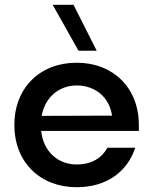

<svg xmlns="http://www.w3.org/2000/svg" viewBox="-20 -772 640 802"><path d="M308 -560H384L287 -752H200ZM40 -250C40 -94 148 10 300 10C426 10 512 -55 545 -155H429C405 -112 363 -85 300 -85C222 -85 161 -139 152 -225H560V-250C560 -406 452 -510 300 -510C148 -510 40 -406 40 -250ZM154 -288C168 -366 227 -415 300 -415C378 -415 437 -366 448 -289Z"/></svg>

Font: Goli Medium
Style: Regular
Weight: 500
Designer: jaikishan Patel
Foundry: MagicType
Version: Version 1.000;Glyphs 3.2 (3242)